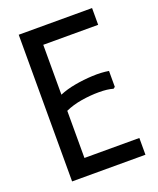

<svg xmlns="http://www.w3.org/2000/svg" viewBox="-132 -780 708 861"><g transform="rotate(-20 222.0 -350.0)"><path d="M412 -700V-620H150V-382Q183 -396 224.5 -403.5Q266 -411 309 -413Q352 -415 387 -409V-333L379 -327Q352 -335 311.5 -335Q271 -335 228 -328Q185 -321 150 -305V-80H412V0H62V-700Z"/></g></svg>

Font: Phudu
Style: Regular
Weight: 400
Version: Version 1.005;gftools[0.9.23]